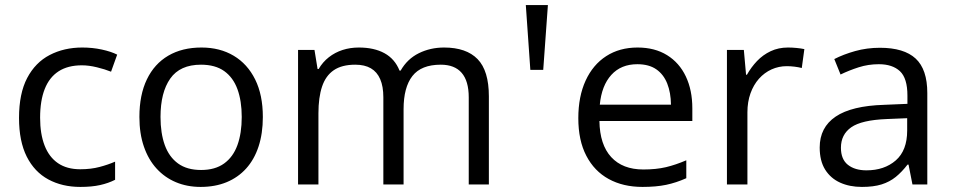

<svg xmlns="http://www.w3.org/2000/svg" viewBox="-20 -734 3791 764"><path d="M299.8 9.8Q227.5 9.8 172.4 -20Q117.2 -49.8 86.4 -110.8Q55.7 -171.9 55.7 -264.6Q55.7 -361.8 88.1 -423.6Q120.6 -485.4 177.7 -515.1Q234.9 -544.9 307.6 -544.9Q347.7 -544.9 385 -536.9Q422.4 -528.8 446.3 -516.6L421.9 -448.7Q397.5 -458.5 365.5 -466.3Q333.5 -474.1 305.7 -474.1Q250 -474.1 213.1 -450.2Q176.3 -426.3 158 -379.9Q139.6 -333.5 139.6 -265.6Q139.6 -200.7 157.5 -154.8Q175.3 -108.9 210.7 -84.7Q246.1 -60.5 299.3 -60.5Q341.8 -60.5 376 -69.6Q410.2 -78.6 438 -90.8V-18.6Q411.1 -4.9 378.2 2.4Q345.2 9.8 299.8 9.8Z M1025.9 -268.6Q1025.9 -202.6 1008.8 -150.9Q991.7 -99.1 959.5 -63.5Q927.2 -27.8 881.6 -9Q835.9 9.8 778.3 9.8Q724.6 9.8 679.9 -9Q635.3 -27.8 602.8 -63.5Q570.3 -99.1 552.5 -150.9Q534.7 -202.6 534.7 -268.6Q534.7 -356.4 564.5 -418.2Q594.2 -480 649.7 -512.5Q705.1 -544.9 781.7 -544.9Q855 -544.9 909.9 -512.2Q964.8 -479.5 995.4 -417.7Q1025.9 -356 1025.9 -268.6ZM618.7 -268.6Q618.7 -204.1 635.7 -156.7Q652.8 -109.4 688.5 -83.5Q724.1 -57.6 780.3 -57.6Q835.9 -57.6 871.8 -83.5Q907.7 -109.4 924.8 -156.7Q941.9 -204.1 941.9 -268.6Q941.9 -332.5 924.8 -379.2Q907.7 -425.8 872.1 -451.2Q836.4 -476.6 779.8 -476.6Q696.3 -476.6 657.5 -421.4Q618.7 -366.2 618.7 -268.6Z M1747.1 -544.9Q1835.4 -544.9 1880.4 -498.8Q1925.3 -452.6 1925.3 -350.6V0H1845.2V-346.7Q1845.2 -411.6 1817.1 -444.1Q1789.1 -476.6 1733.9 -476.6Q1656.2 -476.6 1621.1 -431.6Q1585.9 -386.7 1585.9 -299.3V0H1505.4V-346.7Q1505.4 -390.1 1492.9 -418.9Q1480.5 -447.8 1455.8 -462.2Q1431.2 -476.6 1393.6 -476.6Q1340.3 -476.6 1308.1 -454.6Q1275.9 -432.6 1261.5 -389.4Q1247.1 -346.2 1247.1 -283.2V0H1166V-535.2H1231.4L1243.7 -459.5H1248Q1264.2 -487.3 1288.6 -506.3Q1313 -525.4 1343.3 -535.2Q1373.5 -544.9 1407.7 -544.9Q1468.8 -544.9 1510 -522.2Q1551.3 -499.5 1569.8 -453.1H1574.2Q1600.6 -499.5 1646.5 -522.2Q1692.4 -544.9 1747.1 -544.9Z M2160.2 -713.9 2141.6 -456.1H2090.3L2072.3 -713.9Z M2517.1 -544.9Q2585.4 -544.9 2634.3 -514.6Q2683.1 -484.4 2709 -429.9Q2734.9 -375.5 2734.9 -302.7V-252.4H2365.2Q2366.7 -158.2 2412.1 -108.9Q2457.5 -59.6 2540 -59.6Q2590.8 -59.6 2629.9 -68.8Q2668.9 -78.1 2710.9 -96.2V-24.9Q2670.4 -6.8 2630.6 1.5Q2590.8 9.8 2536.6 9.8Q2459.5 9.8 2402.1 -21.7Q2344.7 -53.2 2313 -114.3Q2281.2 -175.3 2281.2 -263.7Q2281.2 -350.1 2310.3 -413.3Q2339.4 -476.6 2392.3 -510.7Q2445.3 -544.9 2517.1 -544.9ZM2516.1 -478.5Q2451.2 -478.5 2412.6 -436Q2374 -393.6 2366.7 -317.4H2649.9Q2649.4 -365.2 2635 -401.6Q2620.6 -438 2591.3 -458.3Q2562 -478.5 2516.1 -478.5Z M3115.7 -544.9Q3131.8 -544.9 3149.4 -543.2Q3167 -541.5 3180.7 -538.6L3170.4 -463.4Q3157.2 -466.8 3141.1 -468.8Q3125 -470.7 3110.8 -470.7Q3078.6 -470.7 3050 -457.8Q3021.5 -444.8 3000 -420.7Q2978.5 -396.5 2966.3 -362.5Q2954.1 -328.6 2954.1 -287.1V0H2872.6V-535.2H2939.9L2948.7 -436.5H2952.1Q2968.8 -466.3 2992.2 -491Q3015.6 -515.6 3046.6 -530.3Q3077.6 -544.9 3115.7 -544.9Z M3481.4 -543.9Q3577.1 -543.9 3623.5 -501Q3669.9 -458 3669.9 -363.8V0H3610.8L3595.2 -79.1H3591.3Q3568.8 -49.8 3544.4 -30Q3520 -10.3 3488 -0.2Q3456.1 9.8 3409.7 9.8Q3360.8 9.8 3323 -7.3Q3285.2 -24.4 3263.4 -59.1Q3241.7 -93.8 3241.7 -147Q3241.7 -227.1 3305.2 -270Q3368.7 -313 3498.5 -316.9L3590.8 -320.8V-353.5Q3590.8 -422.9 3561 -450.7Q3531.2 -478.5 3477.1 -478.5Q3435.1 -478.5 3397 -466.3Q3358.9 -454.1 3324.7 -437.5L3299.8 -499Q3335.9 -517.6 3382.8 -530.8Q3429.7 -543.9 3481.4 -543.9ZM3589.8 -263.7 3508.3 -260.3Q3408.2 -256.3 3367.2 -227.5Q3326.2 -198.7 3326.2 -146Q3326.2 -100.1 3354 -78.1Q3381.8 -56.2 3427.7 -56.2Q3499 -56.2 3544.4 -95.7Q3589.8 -135.3 3589.8 -214.4Z"/></svg>

Font: Wonky
Style: Regular
Weight: 400
Designer: Monotype Design Team
Foundry: Monotype Imaging Inc.
Version: Version 3.000